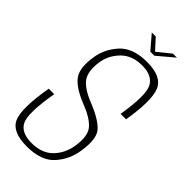

<svg xmlns="http://www.w3.org/2000/svg" viewBox="-251 -848 907 907"><g transform="rotate(45 202.0 -395.0)"><path d="M236 -724.5 177 -793.5H203.5L252 -740L318 -793.5H345L263 -724.5ZM139.5 5Q41.5 5 17.5 -50.2Q-6.5 -105.5 20.5 -261.5H57Q31 -110 52.8 -66.2Q74.5 -22.5 144 -22.5Q213.5 -22.5 252 -62.2Q290.5 -102 299.5 -159.5Q311.5 -234.5 283 -267.5Q254.5 -300.5 186.5 -326.5Q109 -357.5 80.8 -395.2Q52.5 -433 65 -513.5Q73.5 -577 119.2 -628.2Q165 -679.5 260 -679.5Q358 -679.5 381.8 -622.5Q405.5 -565.5 381 -417.5H344.5Q368.5 -562.5 346.2 -607Q324 -651.5 255.5 -651.5Q187.5 -651.5 148.2 -611.2Q109 -571 101 -517.5Q91 -447 118.2 -413.2Q145.5 -379.5 212.5 -354Q292 -321.5 321 -287Q350 -252.5 336 -164Q326.5 -97 281.5 -46Q236.5 5 139.5 5Z"/></g></svg>

Font: Anybody ExtraLight
Style: Italic
Weight: 200
Italic angle: -10°
Designer: Tyler Finck
Foundry: Etcetera Type Company
Version: Version 1.010; ttfautohint (v1.8.3) -l 8 -r 50 -G 200 -x 14 